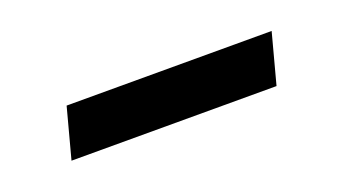

<svg xmlns="http://www.w3.org/2000/svg" viewBox="-26 -447 471 264"><g transform="rotate(-20 210.0 -315.0)"><path d="M50.2 -278.5H350.2L369.8 -352H69.8Z"/></g></svg>

Font: Manrope
Style: MediumItalic
Weight: 500
Italic angle: -15°
Designer: Mikhail Sharanda
Foundry: Mikhail Sharanda
Version: Version 4.502;hotconv 1.0.109;makeotfexe 2.5.65596